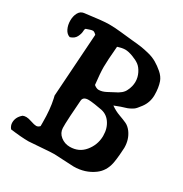

<svg xmlns="http://www.w3.org/2000/svg" viewBox="-171 -863 958 1003"><g transform="rotate(30 308.0 -361.0)"><path d="M409.2 4.9 292 -1Q273.4 -1 263.7 0L140.6 8.8Q95.7 8.8 30.3 0Q17.6 -15.6 17.6 -34.2Q17.6 -67.4 46.9 -91.8Q55.7 -95.7 67.9 -95.7Q80.1 -95.7 101.6 -88.4Q123 -81.1 134.3 -81.1Q145.5 -81.1 155.3 -91.8V-114.3Q155.3 -193.4 142.6 -250L138.7 -266.6L164.1 -647.5Q151.4 -660.2 143.6 -660.2Q135.7 -660.2 123.5 -655.8Q111.3 -651.4 106 -649.9Q100.6 -648.4 100.1 -632.3Q99.6 -616.2 89.8 -597.2Q80.1 -578.1 54.7 -570.3Q35.2 -576.2 24.4 -598.1Q13.7 -620.1 13.7 -647Q13.7 -673.8 24.4 -693.8Q35.2 -713.9 55.7 -716.8Q163.1 -731.4 199.2 -731.4Q235.4 -731.4 272 -727.1Q308.6 -722.7 346.7 -719.2Q384.8 -715.8 403.8 -712.9Q422.9 -710 450.7 -703.1Q478.5 -696.3 501.5 -683.1Q524.4 -669.9 546.9 -650.4Q569.3 -630.9 578.1 -607.4Q589.8 -574.2 589.8 -529.8Q589.8 -485.4 563.5 -450.2Q543.9 -423.8 534.2 -417Q524.4 -410.2 513.2 -404.8Q502 -399.4 494.6 -397.5Q487.3 -395.5 466.8 -388.7L430.7 -375Q457 -356.4 484.4 -346.7Q511.7 -336.9 529.8 -328.6Q547.9 -320.3 563.5 -299.8Q590.8 -262.7 590.8 -211.9Q590.8 -201.2 587.9 -168.5Q585 -135.7 581.1 -116.2Q570.3 -62.5 530.3 -33.2Q478.5 4.9 409.2 4.9ZM293.9 -650.4Q286.1 -561.5 286.1 -524.9Q286.1 -488.3 293.9 -419.9Q309.6 -407.2 322.3 -407.2Q343.8 -407.2 367.2 -419.9Q390.6 -432.6 400.4 -437.5Q443.4 -457 455.1 -484.4Q468.8 -511.7 468.8 -539.1Q468.8 -566.4 456.5 -590.8Q444.3 -615.2 427.7 -627.4Q411.1 -639.6 384.3 -649.4Q357.4 -659.2 339.4 -659.2Q321.3 -659.2 293.9 -650.4ZM463.9 -205.1V-212.9Q463.9 -256.8 440.9 -289.1Q418 -321.3 377.9 -326.2L343.8 -332Q316.4 -335.9 304.7 -335.9Q270.5 -335.9 269.5 -309.6Q260.7 -190.4 260.7 -168V-141.6Q261.7 -112.3 285.6 -93.3Q309.6 -74.2 340.8 -74.2Q395.5 -74.2 428.7 -114.3Q461.9 -154.3 463.9 -205.1Z"/></g></svg>

Font: Essays1743
Style: Medium
Weight: 500
Designer: Based on the typeface in a 1743 English translation of the essays of Montaigne.  PostScript/TrueType font designed by Jo
Version: Version 002.100